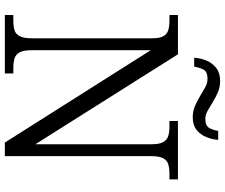

<svg xmlns="http://www.w3.org/2000/svg" viewBox="-88 -840 928 792"><g transform="rotate(90 376.0 -444.0)"><path d="M42 0V-35H65Q89 -35 105 -40Q121 -45 129.5 -62Q138 -79 138 -112V-605Q138 -638 129.5 -653.5Q121 -669 104.5 -674Q88 -679 65 -679H42V-714H204L575 -126V-605Q575 -638 566 -653.5Q557 -669 541 -674Q525 -679 502 -679H479V-714H720V-679H697Q674 -679 657.5 -674Q641 -669 632.5 -652.5Q624 -636 624 -602V0H568L187 -602V-112Q187 -79 195.5 -62Q204 -45 221 -40Q238 -35 261 -35H283V0ZM463 -775Q438 -775 416.5 -784.5Q395 -794 376 -805.5Q357 -817 340 -826.5Q323 -836 305 -836Q275 -836 266.5 -818.5Q258 -801 255 -781H218Q220 -808 230 -832Q240 -856 260.5 -872Q281 -888 314 -888Q340 -888 361.5 -878.5Q383 -869 401.5 -857.5Q420 -846 437 -836.5Q454 -827 471 -827Q499 -827 508 -843.5Q517 -860 520 -880H557Q555 -854 545 -830Q535 -806 515.5 -790.5Q496 -775 463 -775Z"/></g></svg>

Font: Noto Serif Tibetan Light
Style: Regular
Weight: 300
Version: Version 2.103